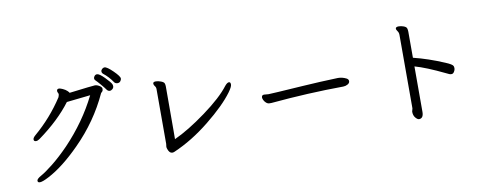

<svg xmlns="http://www.w3.org/2000/svg" viewBox="-70 -1186 4140 1616"><g transform="rotate(-10 2000.0 -377.5)"><path d="M167 36Q148 36 148 20Q148 4 187 -17.5Q226 -39 292 -91.5Q358 -144 434 -222Q606 -402 710 -612Q518 -590 507 -590Q403 -451 226 -323Q209 -311 195 -311Q176 -311 176 -328Q176 -342 198 -361Q341 -483 444 -641Q449 -653 451 -666Q451 -672 446.5 -679.5Q442 -687 442 -695Q442 -713 461 -713Q471 -713 493 -703Q515 -693 529 -679.5Q543 -666 543 -662Q746 -687 763 -687Q781 -687 801.5 -674.5Q822 -662 822 -647Q822 -631 814 -624Q806 -617 804 -614Q700 -388 520 -208Q372 -59 245 7Q190 36 167 36ZM880 -620Q867 -620 857 -631Q844 -650 815 -684Q786 -718 776.5 -726Q767 -734 767 -746Q767 -756 775.5 -766Q784 -776 797 -776Q817 -776 859.5 -732.5Q902 -689 910 -672Q914 -664 914 -653Q914 -640 903 -630Q892 -620 880 -620ZM929 -683Q892 -738 847 -772Q838 -780 838 -792Q838 -804 848 -813Q858 -822 869 -822Q890 -822 939.5 -773.5Q989 -725 989 -706Q989 -695 980 -683.5Q971 -672 955 -672Q939 -672 929 -683Z M1307 -16Q1283 -16 1270 -54Q1266 -66 1266 -73L1269 -98V-566Q1269 -582 1259.5 -593Q1250 -604 1250 -616Q1250 -631 1274 -631Q1293 -631 1317 -622Q1341 -613 1345.5 -601.5Q1350 -590 1350 -575Q1350 -253 1349.5 -201Q1349 -149 1349 -124Q1470 -179 1623 -291Q1776 -403 1844 -493Q1864 -517 1879 -517Q1893 -517 1893 -495Q1893 -476 1861 -432Q1788 -333 1636 -210.5Q1484 -88 1326 -20Q1318 -16 1307 -16Z M2202 -283H2184Q2169 -283 2155.5 -295.5Q2142 -308 2136.5 -321.5Q2131 -335 2131 -341Q2131 -363 2152 -363L2190 -360Q2213 -360 2484 -378Q2635 -388 2788 -393Q2825 -393 2859 -376Q2877 -367 2877 -351Q2877 -334 2858.5 -324Q2840 -314 2821 -314Q2519 -312 2202 -283Z M3401 67Q3389 67 3372 47.5Q3355 28 3355 -5L3362 -32V-659Q3362 -680 3351.5 -693.5Q3341 -707 3341 -716Q3341 -732 3367 -732Q3388 -732 3409.5 -724Q3431 -716 3435.5 -703.5Q3440 -691 3440 -673V-451Q3566 -420 3702 -362Q3760 -338 3766 -322Q3769 -314 3769 -302Q3769 -289 3759.5 -274Q3750 -259 3737 -259Q3725 -259 3717.5 -262.5Q3710 -266 3691 -275Q3536 -350 3440 -377V11Q3440 67 3401 67Z"/></g></svg>

Font: ToneOZ-Pinyin-WenKai-Medium
Style: Medium
Weight: 700
Designer: Fontworks Inc.
Foundry: ToneOZ
Version: Version 0.240331